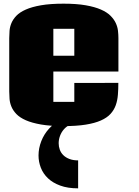

<svg xmlns="http://www.w3.org/2000/svg" viewBox="-20 -676 764 1056"><path d="M630.9 -220.2Q630.9 -185.5 628.4 -154.5Q626 -123.5 616.5 -96.9Q606.9 -70.3 587.6 -49.3Q568.4 -28.3 534.9 -13.4Q501.5 1.5 451.4 9.5Q401.4 17.6 329.6 17.6Q256.3 17.6 205.8 8.8Q155.3 0 122.1 -14.6Q88.9 -29.3 70.3 -48.6Q51.8 -67.9 43 -89.1Q34.2 -110.4 32.5 -131.8Q30.8 -153.3 30.8 -172.9V-465.8Q30.8 -485.4 32.5 -506.8Q34.2 -528.3 43 -549.3Q51.8 -570.3 70.3 -589.6Q88.9 -608.9 122.1 -623.5Q155.3 -638.2 205.8 -647Q256.3 -655.8 329.6 -655.8Q400.9 -655.8 451.2 -647Q501.5 -638.2 534.9 -623.5Q568.4 -608.9 587.6 -589.6Q606.9 -570.3 616.7 -549.3Q626.5 -528.3 628.9 -506.6Q631.3 -484.9 631.3 -465.8V-282.7H273.4V-115.7H388.7V-219.7ZM273.4 -369.6H388.7V-517.6H273.4ZM409.7 359.9Q352.5 359.9 311.3 344.7Q270 329.6 243.7 304.4Q217.3 279.3 204.6 246.6Q191.9 213.9 191.9 179.2Q191.9 139.6 207 100.6Q222.2 61.5 250.5 30.8Q278.8 0 319.1 -19.3Q359.4 -38.6 410.2 -38.6V0Q385.3 0 365.2 9.8Q345.2 19.5 331.3 35.4Q317.4 51.3 310.1 71.3Q302.7 91.3 302.7 111.8Q302.7 129.9 308.8 147Q314.9 164.1 328.1 177.2Q341.3 190.4 361.6 198.2Q381.8 206.1 409.7 206.1Z"/></svg>

Font: Coda Caption ExtraBold
Style: Regular
Weight: 800
Designer: vernon adams
Foundry: vernon adams
Version: Version 1.002